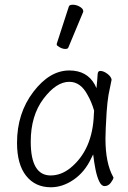

<svg xmlns="http://www.w3.org/2000/svg" viewBox="-20 -779 540 812"><path d="M220 -594Q271 -750 271 -751Q273 -759 288 -759Q303 -759 317.5 -750.5Q332 -742 332 -732Q332 -730 332 -729L269 -578Q267 -572 256 -572Q245 -572 232.5 -579Q220 -586 220 -590Q220 -592 220 -594ZM381 -421 388 -406Q392 -445 393 -466Q394 -479 404 -479Q418 -479 434 -467Q450 -455 452 -442Q447 -420 439 -378Q434 -348 431 -306Q426 -225 426 -193Q426 -90 458 -32L460 -28Q459 -20 448.5 -6Q438 8 422 8Q409 8 399.5 -12Q390 -32 384 -62Q378 -92 374 -126L366 -110Q339 -52 292 -19.5Q245 13 195 13Q129 13 90.5 -35.5Q52 -84 52 -175Q52 -300 121 -390.5Q190 -481 273 -481Q348 -481 381 -421ZM277 -68Q372 -145 377 -296Q377 -304 378 -311Q367 -349 350 -378Q321 -433 273 -433Q218 -433 164 -361.5Q110 -290 110 -180Q110 -37 194 -37Q238 -37 277 -68Z"/></svg>

Font: Moon Stars Kai T HW Light
Style: Regular
Weight: 300
Designer: GuiWonder
Version: Version 1.101